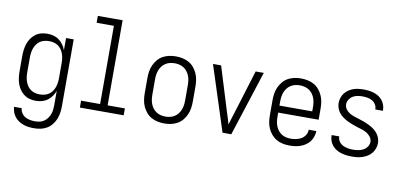

<svg xmlns="http://www.w3.org/2000/svg" viewBox="-84 -1011 3167 1511"><g transform="rotate(10 1500.0 -256.0)"><path d="M247 223Q226 223 204.5 220.5Q183 218 163 211Q143 204 124.5 192Q106 180 93 163.5Q80 147 72.5 126.5Q65 106 64 84H125Q126 105 138 123Q150 141 168 151Q186 161 206.5 164.5Q227 168 247 168Q266 168 284.5 163.5Q303 159 318.5 148Q334 137 345 121.5Q356 106 362.5 88.5Q369 71 371 52.5Q373 34 373 15V-98Q365 -75 350.5 -54.5Q336 -34 316.5 -19.5Q297 -5 272.5 1.5Q248 8 223 8Q198 8 173.5 1.5Q149 -5 129 -20Q109 -35 94.5 -56Q80 -77 72 -101Q64 -125 61 -150Q58 -175 58 -200V-320Q58 -345 61 -370Q64 -395 72 -419Q80 -443 94.5 -464Q109 -485 129 -500Q149 -515 173.5 -521.5Q198 -528 223 -528Q248 -528 272.5 -521.5Q297 -515 316.5 -500.5Q336 -486 350.5 -465.5Q365 -445 373 -422V-520H434V15Q434 41 430 67.5Q426 94 416 118.5Q406 143 389 164Q372 185 349 198.5Q326 212 300 217.5Q274 223 247 223ZM246 -47Q265 -47 283.5 -51.5Q302 -56 317.5 -66.5Q333 -77 344 -92.5Q355 -108 361.5 -126Q368 -144 370.5 -162.5Q373 -181 373 -200V-320Q373 -339 370.5 -357.5Q368 -376 361.5 -394Q355 -412 344 -427.5Q333 -443 317.5 -453.5Q302 -464 283.5 -468.5Q265 -473 246 -473Q227 -473 208.5 -468.5Q190 -464 174.5 -453.5Q159 -443 148 -427.5Q137 -412 130.5 -394Q124 -376 121.5 -357.5Q119 -339 119 -320V-200Q119 -181 121.5 -162.5Q124 -144 130.5 -126Q137 -108 148 -92.5Q159 -77 174.5 -66.5Q190 -56 208.5 -51.5Q227 -47 246 -47Z M575 0V-55H727V-680H589V-735H787V-55H925V0Z M1250 8Q1223 8 1196.5 2.5Q1170 -3 1146.5 -16Q1123 -29 1105.5 -50Q1088 -71 1077 -95.5Q1066 -120 1062 -146.5Q1058 -173 1058 -200V-320Q1058 -347 1062 -373.5Q1066 -400 1077 -424.5Q1088 -449 1105.5 -470Q1123 -491 1146.5 -504Q1170 -517 1196.5 -522.5Q1223 -528 1250 -528Q1277 -528 1303.5 -522.5Q1330 -517 1353.5 -504Q1377 -491 1394.5 -470Q1412 -449 1423 -424.5Q1434 -400 1438 -373.5Q1442 -347 1442 -320V-200Q1442 -173 1438 -146.5Q1434 -120 1423 -95.5Q1412 -71 1394.5 -50Q1377 -29 1353.5 -16Q1330 -3 1303.5 2.5Q1277 8 1250 8ZM1250 -47Q1269 -47 1288 -51.5Q1307 -56 1323 -66.5Q1339 -77 1350.5 -92Q1362 -107 1369 -125Q1376 -143 1378.5 -162Q1381 -181 1381 -200V-320Q1381 -339 1378.5 -358Q1376 -377 1369 -395Q1362 -413 1350.5 -428Q1339 -443 1323 -453.5Q1307 -464 1288 -468.5Q1269 -473 1250 -473Q1231 -473 1212 -468.5Q1193 -464 1177 -453.5Q1161 -443 1149.5 -428Q1138 -413 1131 -395Q1124 -377 1121.5 -358Q1119 -339 1119 -320V-200Q1119 -181 1121.5 -162Q1124 -143 1131 -125Q1138 -107 1149.5 -92Q1161 -77 1177 -66.5Q1193 -56 1212 -51.5Q1231 -47 1250 -47Z M1715 0 1547 -520H1612L1719 -173Q1727 -148 1735 -122.5Q1743 -97 1750 -72Q1757 -97 1765 -122.5Q1773 -148 1781 -173L1888 -520H1953L1785 0Z M2250 8Q2223 8 2196.5 2.5Q2170 -3 2147 -16Q2124 -29 2106 -50Q2088 -71 2077 -95.5Q2066 -120 2062 -146.5Q2058 -173 2058 -200V-320Q2058 -347 2062 -373.5Q2066 -400 2077 -424.5Q2088 -449 2105.5 -470Q2123 -491 2146.5 -504Q2170 -517 2196.5 -522.5Q2223 -528 2250 -528Q2277 -528 2303.5 -522.5Q2330 -517 2353.5 -504Q2377 -491 2394.5 -470Q2412 -449 2423 -424.5Q2434 -400 2438 -373.5Q2442 -347 2442 -320V-232H2119V-200Q2119 -181 2121.5 -162Q2124 -143 2131 -125Q2138 -107 2149.5 -92Q2161 -77 2177 -66.5Q2193 -56 2212 -51.5Q2231 -47 2250 -47Q2272 -47 2294.5 -51.5Q2317 -56 2336 -67.5Q2355 -79 2367 -98.5Q2379 -118 2379 -141H2440Q2439 -118 2432 -96.5Q2425 -75 2411.5 -57Q2398 -39 2379 -26Q2360 -13 2339 -5.5Q2318 2 2295.5 5Q2273 8 2250 8ZM2119 -288H2381V-320Q2381 -339 2378.5 -358Q2376 -377 2369 -395Q2362 -413 2350.5 -428Q2339 -443 2323 -453.5Q2307 -464 2288 -468.5Q2269 -473 2250 -473Q2231 -473 2212 -468.5Q2193 -464 2177 -453.5Q2161 -443 2149.5 -428Q2138 -413 2131 -395Q2124 -377 2121.5 -358Q2119 -339 2119 -320Z M2749 8Q2728 8 2706.5 5.5Q2685 3 2664.5 -3Q2644 -9 2625.5 -20Q2607 -31 2593 -47.5Q2579 -64 2571.5 -84Q2564 -104 2564 -126V-131H2625V-128Q2625 -107 2637.5 -89.5Q2650 -72 2668.5 -63Q2687 -54 2707.5 -50.5Q2728 -47 2749 -47Q2770 -47 2791 -50.5Q2812 -54 2830.5 -64Q2849 -74 2861.5 -92Q2874 -110 2874 -131Q2874 -152 2860.5 -170Q2847 -188 2828.5 -199Q2810 -210 2790 -216Q2770 -222 2749.5 -228.5Q2729 -235 2709 -242.5Q2689 -250 2670 -259.5Q2651 -269 2633.5 -281.5Q2616 -294 2602.5 -310.5Q2589 -327 2581.5 -347.5Q2574 -368 2574 -389Q2574 -410 2580.5 -430.5Q2587 -451 2600 -468Q2613 -485 2630.5 -497Q2648 -509 2668 -516Q2688 -523 2709 -525.5Q2730 -528 2751 -528Q2772 -528 2792.5 -525.5Q2813 -523 2833 -516.5Q2853 -510 2870.5 -499Q2888 -488 2901 -471.5Q2914 -455 2921 -435Q2928 -415 2928 -394V-389H2867V-392Q2867 -412 2856 -429.5Q2845 -447 2827.5 -456.5Q2810 -466 2790.5 -469.5Q2771 -473 2751 -473Q2731 -473 2711 -469.5Q2691 -466 2673.5 -455.5Q2656 -445 2645 -427.5Q2634 -410 2634 -389Q2634 -368 2647 -350Q2660 -332 2678.5 -321.5Q2697 -311 2717.5 -304.5Q2738 -298 2758.5 -291.5Q2779 -285 2799 -277.5Q2819 -270 2838 -260.5Q2857 -251 2874.5 -238.5Q2892 -226 2905.5 -209.5Q2919 -193 2926.5 -172.5Q2934 -152 2934 -131Q2934 -109 2926.5 -88.5Q2919 -68 2905.5 -51Q2892 -34 2873.5 -22.5Q2855 -11 2834.5 -4Q2814 3 2792.5 5.5Q2771 8 2749 8Z"/></g></svg>

Font: Iosevka Fixed Light
Style: Regular
Weight: 300
Monospace: yes
Designer: Belleve Invis
Foundry: Belleve Invis
Version: Version 32.3.0